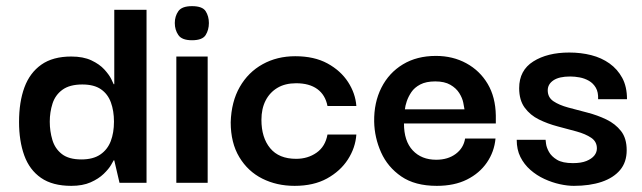

<svg xmlns="http://www.w3.org/2000/svg" viewBox="-20 -595 2090 625"><path d="M212 10Q151 10 113.5 -16Q76 -42 59 -89Q42 -136 42 -198Q42 -263 59.5 -310.5Q77 -358 114.5 -384.5Q152 -411 212 -411Q251 -411 277.5 -398.5Q304 -386 319.5 -369Q335 -352 342 -338Q349 -324 350 -321H352V-563H457V0H369L352 -73H350Q349 -71 341.5 -58Q334 -45 317.5 -29Q301 -13 275 -1.5Q249 10 212 10ZM245 -76Q283 -76 306.5 -92Q330 -108 340.5 -135.5Q351 -163 351 -199Q351 -234 341 -261.5Q331 -289 308.5 -304.5Q286 -320 248 -320Q207 -320 183.5 -303Q160 -286 151 -258Q142 -230 142 -199Q142 -168 150.5 -139.5Q159 -111 181.5 -93.5Q204 -76 245 -76Z M554 0V-411H656V0ZM605 -464Q572 -464 560.5 -481Q549 -498 549 -520Q549 -542 560.5 -558.5Q572 -575 605 -575Q639 -575 649.5 -558.5Q660 -542 660 -520Q660 -498 649.5 -481Q639 -464 605 -464Z M939 10Q881 10 834 -13.5Q787 -37 759 -83.5Q731 -130 731 -197Q733 -264 760.5 -312Q788 -360 835 -386Q882 -412 941 -412Q1003 -412 1046 -388.5Q1089 -365 1113 -328Q1137 -291 1140 -250H1046Q1039 -286 1013 -305Q987 -324 944 -324Q908 -324 883 -309Q858 -294 844.5 -267.5Q831 -241 831 -205Q831 -147 859.5 -112.5Q888 -78 944 -78Q982 -78 1010.5 -98Q1039 -118 1046 -157H1140Q1137 -114 1112.5 -76Q1088 -38 1044.5 -14Q1001 10 939 10Z M1402 10Q1331 10 1286.5 -20.5Q1242 -51 1220.5 -99Q1199 -147 1198 -199Q1197 -261 1221.5 -309.5Q1246 -358 1291.5 -385.5Q1337 -413 1399 -413Q1454 -413 1498 -389Q1542 -365 1567.5 -322Q1593 -279 1594 -219Q1594 -217 1594 -207.5Q1594 -198 1594 -193H1295Q1295 -136 1323.5 -105.5Q1352 -75 1400 -75Q1438 -75 1463.5 -94Q1489 -113 1494 -144H1593Q1589 -101 1565 -66Q1541 -31 1500 -10.5Q1459 10 1402 10ZM1298 -239H1492Q1491 -246 1488 -261Q1485 -276 1475 -292Q1465 -308 1446 -319Q1427 -330 1397 -330Q1367 -330 1348 -320Q1329 -310 1319 -295Q1309 -280 1304 -265Q1299 -250 1298 -239Z M1848 10Q1827 10 1802 4.5Q1777 -1 1752 -12.5Q1727 -24 1706.5 -42Q1686 -60 1674 -84Q1662 -108 1662 -140H1756Q1756 -139 1757.5 -127Q1759 -115 1767 -100.5Q1775 -86 1793 -75Q1811 -64 1845 -64Q1872 -64 1889 -71Q1906 -78 1914.5 -88.5Q1923 -99 1923 -112Q1923 -134 1904.5 -146.5Q1886 -159 1857 -167Q1828 -175 1795.5 -183.5Q1763 -192 1734.5 -206Q1706 -220 1688 -244.5Q1670 -269 1670 -308Q1670 -366 1716 -395Q1762 -424 1833 -424Q1871 -424 1904.5 -415.5Q1938 -407 1964 -388.5Q1990 -370 2005.5 -341.5Q2021 -313 2021 -272H1927Q1928 -295 1919.5 -309.5Q1911 -324 1897 -332Q1883 -340 1867 -343Q1851 -346 1836 -346Q1800 -346 1781.5 -333.5Q1763 -321 1763 -301Q1763 -278 1781.5 -265.5Q1800 -253 1829.5 -245Q1859 -237 1892 -228.5Q1925 -220 1954 -206Q1983 -192 2001.5 -168.5Q2020 -145 2020 -106Q2020 -67 1998.5 -41.5Q1977 -16 1938.5 -3Q1900 10 1848 10Z"/></svg>

Font: Darker Grotesque Light
Style: Bold
Weight: 700
Version: Version 1.000;gftools[0.9.28]